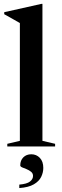

<svg xmlns="http://www.w3.org/2000/svg" viewBox="-20 -763 324 1000"><path d="M201 -29.5 267 -14V0H18V-14L83.5 -29.5V-643Q74 -648.5 52.8 -660.5Q31.5 -672.5 2 -689V-699.5L196.5 -743H201ZM80.5 198.5Q120.5 195 136.2 182.5Q152 170 152 153.5Q152 140 142 131.8Q132 123.5 118.8 118.2Q105.5 113 95.5 108.8Q85.5 104.5 85.5 98.5Q85.5 72.5 101.5 56.5Q117.5 40.5 143 40.5Q169.5 40.5 187.5 59.2Q205.5 78 205.5 111.5Q205.5 135.5 194.5 158.2Q183.5 181 156.2 197Q129 213 80.5 216.5Z"/></svg>

Font: Newsreader 72pt Medium
Style: Regular
Weight: 500
Designer: Hugues Gentile
Foundry: Production Type
Version: Version 1.003; ttfautohint (v1.8.3)